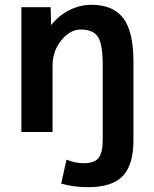

<svg xmlns="http://www.w3.org/2000/svg" viewBox="-20 -550 640 800"><path d="M408 -280Q408 -366 388 -396.5Q368 -427 316 -427Q272 -427 235.5 -382Q199 -337 199 -277V0H69V-520H191L193 -447H195Q225 -486 269.5 -508Q314 -530 361 -530Q451 -530 493.5 -474.5Q536 -419 536 -293V33Q536 138 491 184Q446 230 347 230Q288 230 235 215L257 115Q292 130 329 130Q373 130 390.5 108.5Q408 87 408 33Z"/></svg>

Font: M PLUS 1p
Style: Bold
Weight: 700
Version: Version 1.062